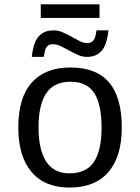

<svg xmlns="http://www.w3.org/2000/svg" viewBox="-20 -846 640 876"><path d="M535.6 -264.6Q535.6 -131.3 474.4 -60.8Q413.1 9.8 297.4 9.8Q184.1 9.8 123.8 -61.5Q63.5 -132.8 63.5 -264.6Q63.5 -400.9 125.2 -469.5Q187 -538.1 300.3 -538.1Q419.4 -538.1 477.5 -470.2Q535.6 -402.3 535.6 -264.6ZM443.4 -264.6Q443.4 -369.6 409.9 -421.4Q376.5 -473.1 301.8 -473.1Q226.1 -473.1 190.9 -420.4Q155.8 -367.7 155.8 -264.6Q155.8 -162.1 190.9 -108.6Q226.1 -55.2 296.4 -55.2Q374 -55.2 408.7 -107.4Q443.4 -159.7 443.4 -264.6ZM376.5 -586.4Q356 -586.4 335.4 -595.5Q314.9 -604.5 295.4 -615.5Q275.9 -626.5 257.1 -635.5Q238.3 -644.5 221.2 -644.5Q209 -644.5 201.7 -639.9Q194.3 -635.3 189.5 -626.5Q184.6 -617.7 179.2 -586.4H125Q130.4 -633.3 141.8 -657.2Q153.3 -681.2 173.3 -694.3Q193.4 -707.5 224.1 -707.5Q245.6 -707.5 266.1 -698.5Q286.6 -689.5 306.2 -678.5Q325.7 -667.5 343.8 -658.4Q361.8 -649.4 377.9 -649.4Q396 -649.4 405.8 -660.9Q415.5 -672.4 420.4 -707.5H475.1Q467.3 -640.1 443.1 -613.3Q418.9 -586.4 376.5 -586.4ZM434.1 -764.2H166V-826.2H434.1Z"/></svg>

Font: Cousine
Style: Regular
Weight: 400
Monospace: yes
Designer: Steve Matteson
Foundry: Monotype Imaging Inc.
Version: Version 1.21